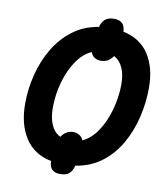

<svg xmlns="http://www.w3.org/2000/svg" viewBox="-91 -851 867 989"><g transform="rotate(10 343.0 -357.0)"><path d="M290 61Q233 61 233 3Q142 -15 96 -86Q50 -157 50 -265Q50 -341 69 -417Q88 -493 126 -557Q164 -621 221.5 -664.5Q279 -708 356 -720Q362 -745 378.5 -760Q395 -775 426 -775Q483 -775 484 -718Q574 -699 619 -630Q664 -561 664 -456Q664 -377 645.5 -300Q627 -223 589.5 -158Q552 -93 494.5 -50Q437 -7 360 5Q354 31 338 46Q322 61 290 61ZM373 -130Q416 -149 449 -197Q482 -245 501 -311Q520 -377 521 -446Q521 -552 459 -586Q435 -550 395 -550Q377 -550 362.5 -559Q348 -568 342 -586Q298 -567 265 -519Q232 -471 213.5 -406.5Q195 -342 194 -275Q193 -161 258 -128Q269 -145 285 -154.5Q301 -164 321 -164Q338 -164 352.5 -155Q367 -146 373 -130Z"/></g></svg>

Font: Noto Sans SemiCondensed
Style: Bold Italic
Weight: 700
Width: 4
Italic angle: -12°
Designer: Monotype Design Team
Foundry: Monotype Imaging Inc.
Version: Version 2.013; ttfautohint (v1.8.4.7-5d5b)